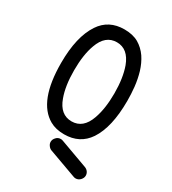

<svg xmlns="http://www.w3.org/2000/svg" viewBox="-219 -830 1037 1157"><g transform="rotate(30 300.0 -252.0)"><path d="M300 -75Q380 -75 413.5 -170Q440 -244 440 -350Q440 -456.5 413.5 -530.5Q378.5 -625 300 -625Q220.5 -625 187 -531.5Q160 -459 160 -350Q160 -241.5 187 -168.5Q220.5 -75 300 -75ZM300 15Q241.5 15 200.5 -8.5Q70 -83 70 -350Q70 -531.5 135.5 -630Q192 -715 300.5 -715Q359.5 -715 399.5 -692Q438.5 -669 465.5 -630Q491 -591.5 505.5 -544Q519.5 -497 525 -446Q527.5 -421 528.8 -397Q530 -373 530 -350Q530 -166.5 466 -70Q409 15 300 15ZM493 210.5Q485.5 210.5 478 207.5L282.5 136.5Q270 131.5 261.5 119Q253 107.5 253 94Q253 77 266.5 63Q279 49 298.5 49Q306 49 313.5 52L508.5 123Q522.5 128.5 530.5 140Q538.5 151.5 538.5 165.5Q538.5 182 525 196.5Q511.5 210.5 493 210.5Z"/></g></svg>

Font: Maple Mono SC NF
Style: Regular
Weight: 400
Designer: subframe7536
Version: Version 4.2; ttfautohint (v1.8.4.7-5d5b-dirty);Nerd Fonts 6.